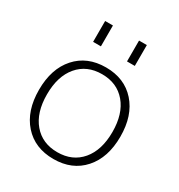

<svg xmlns="http://www.w3.org/2000/svg" viewBox="-175 -852 916 981"><g transform="rotate(30 283.0 -361.5)"><path d="M360 -610V-733H406V-610ZM160 -610V-733H206V-610ZM424 -428.5Q372 -490 283 -490Q194 -490 142 -428.5Q90 -367 90 -260Q90 -153 142 -91.5Q194 -30 283 -30Q372 -30 424 -91.5Q476 -153 476 -260Q476 -367 424 -428.5ZM458 -63Q393 10 283 10Q173 10 108 -63Q43 -136 43 -260Q43 -384 108 -457Q173 -530 283 -530Q393 -530 458 -457Q523 -384 523 -260Q523 -136 458 -63Z"/></g></svg>

Font: M PLUS 1p Light
Style: Regular
Weight: 300
Version: Version 1.061